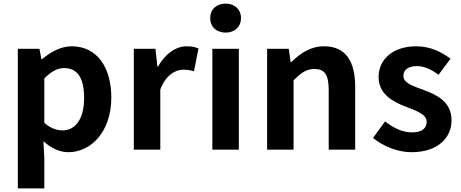

<svg xmlns="http://www.w3.org/2000/svg" viewBox="-20 -831 2560 1066"><path d="M79 215H226V45L221 -47C264 -8 311 14 360 14C483 14 598 -97 598 -289C598 -461 516 -574 378 -574C318 -574 260 -542 213 -502H210L199 -560H79ZM327 -107C297 -107 261 -118 226 -149V-395C264 -434 298 -453 336 -453C413 -453 447 -394 447 -287C447 -165 395 -107 327 -107Z M723 0H870V-334C901 -415 954 -444 998 -444C1021 -444 1037 -441 1057 -435L1082 -562C1065 -569 1047 -574 1016 -574C958 -574 898 -534 857 -461H854L843 -560H723Z M1159 0H1306V-560H1159ZM1233 -650C1283 -650 1318 -682 1318 -731C1318 -779 1283 -811 1233 -811C1182 -811 1147 -779 1147 -731C1147 -682 1182 -650 1233 -650Z M1463 0H1610V-385C1651 -426 1680 -448 1726 -448C1781 -448 1805 -418 1805 -331V0H1952V-349C1952 -490 1900 -574 1779 -574C1703 -574 1646 -534 1597 -486H1594L1583 -560H1463Z M2264 14C2410 14 2487 -65 2487 -163C2487 -267 2405 -304 2331 -332C2272 -354 2220 -369 2220 -410C2220 -442 2244 -464 2295 -464C2336 -464 2375 -445 2415 -416L2481 -505C2435 -540 2372 -574 2291 -574C2163 -574 2082 -503 2082 -403C2082 -309 2161 -266 2232 -239C2291 -216 2349 -197 2349 -155C2349 -120 2324 -96 2268 -96C2216 -96 2168 -118 2118 -157L2051 -65C2107 -19 2189 14 2264 14Z"/></svg>

Font: Source Han Sans CN
Style: Bold
Weight: 700
Designer: Ryoko NISHIZUKA 西塚涼子 (kana, bopomofo & ideographs); Paul D. Hunt (Latin, Greek & Cyrillic); Sandoll Communications 산돌커뮤니
Foundry: Adobe
Version: Version 2.001;hotconv 1.0.107;makeotfexe 2.5.65593